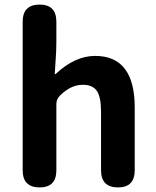

<svg xmlns="http://www.w3.org/2000/svg" viewBox="-20 -818 680 838"><path d="M153 0Q79 0 79 -75V-723Q79 -798 153 -798Q226 -798 226 -723V-636Q226 -597 223 -558L219 -497Q219 -492 223 -495Q307 -574 395 -574Q568 -574 568 -349V-75Q568 0 495 0Q421 0 421 -75V-331Q421 -395 402.5 -421.5Q384 -448 342 -448Q310 -448 282 -432Q260 -419 241 -400Q226 -385 226 -364V-75Q226 0 153 0Z"/></svg>

Font: Resource Han Rounded KR
Style: Bold
Weight: 700
Designer: Cyano Hao (round all glyphs); Ryoko NISHIZUKA 西塚涼子 (kana, bopomofo & ideographs); Paul D. Hunt (Latin, Greek & Cyrillic)
Foundry: Cyano Hao
Version: 0.990